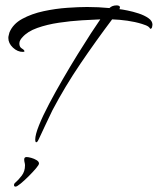

<svg xmlns="http://www.w3.org/2000/svg" viewBox="-20 -518 587 714"><path d="M115 11Q112 11 111.5 6.5Q111 2 111 1Q111 -17 125 -52Q139 -87 162.5 -131.5Q186 -176 213.5 -223.5Q241 -271 268.5 -315.5Q296 -360 318.5 -394.5Q341 -429 353 -446Q326 -445 284.5 -442.5Q243 -440 199 -433.5Q155 -427 118.5 -414Q82 -401 63 -379Q59 -375 55.5 -369Q52 -363 52 -356Q52 -343 61.5 -337.5Q71 -332 71 -327Q71 -326 68.5 -325.5Q66 -325 65 -325Q45 -325 28 -341Q11 -357 11 -377Q11 -382 12.5 -387Q14 -392 15 -397Q28 -429 63 -448Q98 -467 142.5 -476.5Q187 -486 230.5 -489Q274 -492 304 -492Q325 -492 346 -491Q367 -490 387 -488Q397 -498 414 -498Q418 -498 422 -496.5Q426 -495 426 -490Q426 -488 424 -484Q434 -483 454 -479Q474 -475 495.5 -468Q517 -461 532 -450.5Q547 -440 547 -426Q547 -423 545.5 -417Q544 -411 539 -411Q538 -411 537.5 -412.5Q537 -414 536 -415Q532 -420 523.5 -423.5Q515 -427 508 -429Q482 -437 453.5 -441Q425 -445 397 -446Q336 -365 279 -281Q222 -197 175 -108Q162 -82 149.5 -54.5Q137 -27 124 0Q123 2 120.5 6.5Q118 11 115 11ZM38 176Q32 176 32 170Q32 168 34 164Q49 151 61 135Q73 119 73 97Q73 92 71.5 86.5Q70 81 70 75Q70 66 79 66Q85 66 96 69Q107 72 116 77.5Q125 83 125 90Q125 95 113.5 108.5Q102 122 86.5 137.5Q71 153 57 164.5Q43 176 38 176Z"/></svg>

Font: Caramel
Style: Regular
Weight: 400
Designer: Robert E. Leuschke
Foundry: Robert E. Leuschke
Version: Version 1.010